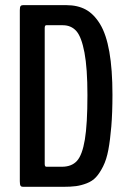

<svg xmlns="http://www.w3.org/2000/svg" viewBox="-20 -722 497 742"><path d="M159.2 -77.6H219.2Q256.8 -77.6 277.3 -100.1Q297.9 -122.6 307.9 -182.4Q317.9 -242.2 317.9 -354.5Q317.9 -458.5 306.4 -519Q294.9 -579.6 274.9 -602.1Q254.9 -624.5 222.7 -624.5H158.7Q152.8 -624.5 152.8 -613.8V-88.4Q152.8 -77.6 159.2 -77.6ZM68.8 0Q62.5 0 59.6 -3.9Q56.6 -7.8 56.6 -21.5V-682.6Q56.6 -694.8 59.6 -698.5Q62.5 -702.1 68.8 -702.1H236.8Q279.8 -702.1 311.3 -685.1Q342.8 -668 366.7 -628.9Q390.6 -589.8 402.6 -521.7Q414.6 -453.6 414.6 -356Q414.6 -286.6 410.2 -233.6Q405.8 -180.7 398.7 -142.8Q391.6 -105 378.4 -78.9Q365.2 -52.7 351.1 -37.4Q336.9 -22 315.4 -13.7Q293.9 -5.4 273.7 -2.7Q253.4 0 223.6 0Z"/></svg>

Font: BenchNine
Style: Bold
Weight: 700
Version: Version 1 ; ttfautohint (v0.92.18-e454-dirty) -l 8 -r 50 -G 